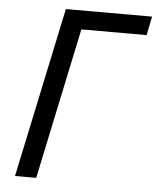

<svg xmlns="http://www.w3.org/2000/svg" viewBox="-52 -758 657 803"><g transform="rotate(5 277.0 -357.0)"><path d="M41 0 192 -714H554L538 -635H264L130 0Z"/></g></svg>

Font: BC Sans
Style: Italic
Weight: 400
Italic angle: -12°
Designer: Monotype Design Team
Designer: Province of B.C.
Foundry: Monotype Imaging Inc.
Version: Version 2.000;GOOG;noto-source:20170915:90ef993387c0